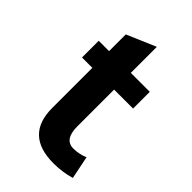

<svg xmlns="http://www.w3.org/2000/svg" viewBox="-209 -757 853 853"><g transform="rotate(45 218.0 -330.5)"><path d="M295.4 15.1Q117.7 15.1 117.7 -154.8V-407.2H52.7V-512.2H117.7V-617.2L254.4 -675.8V-512.2H373.5V-407.2H254.4V-175.8Q254.4 -93.8 311.5 -93.8Q346.2 -93.8 380.4 -107.9L402.3 0Q351.6 15.1 295.4 15.1Z"/></g></svg>

Font: Cadman
Style: Bold
Weight: 700
Designer: Paul James MIller
Foundry: High-Logic / Made with FontCreator
Version: Version 2.114;March 28, 2021;FontCreator 13.0.0.2683 64-bit